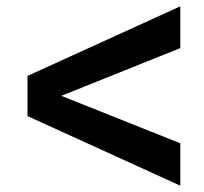

<svg xmlns="http://www.w3.org/2000/svg" viewBox="-20 -601 644 607"><path d="M550 -14 67 -234V-361L550 -581V-449L174 -298L550 -148Z"/></svg>

Font: Kantumruy Pro SemiBold
Style: Regular
Weight: 600
Version: Version 1.002